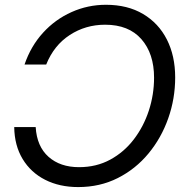

<svg xmlns="http://www.w3.org/2000/svg" viewBox="-20 -759 762 791"><path d="M416.5 -739.3Q505.4 -739.3 569.3 -701.4Q633.3 -663.6 667.5 -596.2Q701.7 -528.8 701.7 -439.9Q701.7 -352.5 673.1 -271.5Q644.5 -190.4 591.6 -126.5Q538.6 -62.5 465.1 -25.4Q391.6 11.7 302.2 11.7Q225.1 11.7 166 -18.3Q106.9 -48.3 73.2 -104Q39.6 -159.7 38.6 -235.4H127Q131.8 -155.8 179.9 -113Q228 -70.3 305.7 -70.3Q377 -70.3 434.1 -101.3Q491.2 -132.3 531.5 -185.1Q571.8 -237.8 593.3 -303.7Q614.7 -369.6 614.7 -439Q614.7 -538.1 562.5 -597.7Q510.3 -657.2 413.1 -657.2Q332.5 -657.2 267.3 -614.7Q202.1 -572.3 170.4 -493.2H81.1Q106.9 -568.8 157.2 -624Q207.5 -679.2 274.7 -709.2Q341.8 -739.3 416.5 -739.3Z"/></svg>

Font: Inter Display
Style: Italic
Weight: 400
Italic angle: -9.39999°
Designer: Rasmus Andersson
Foundry: rsms
Version: Version 4.000;git-a52131595